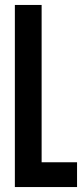

<svg xmlns="http://www.w3.org/2000/svg" viewBox="-20 -755 335 775"><path d="M40 -735H148V-100H291V0H40Z"/></svg>

Font: League Gothic
Style: Regular
Weight: 400
Designer: The League of Moveable Type
Version: Version 1.560;PS 001.560;hotconv 1.0.56;makeotf.lib2.0.21325